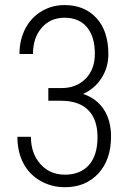

<svg xmlns="http://www.w3.org/2000/svg" viewBox="-20 -741 526 770"><path d="M173.8 -387.7H227.1Q286.6 -388.2 323.5 -425.5Q360.4 -462.9 360.4 -525.4Q360.4 -594.2 328.6 -632.1Q296.9 -669.9 238.8 -669.9Q182.1 -669.9 147.2 -629.6Q112.3 -589.4 112.3 -524.4H58.1Q58.1 -580.1 80.8 -624.8Q103.5 -669.4 145.5 -695.1Q187.5 -720.7 238.8 -720.7Q318.8 -720.7 366.7 -668.7Q414.6 -616.7 414.6 -523.4Q414.6 -470.7 387 -427.7Q359.4 -384.8 313 -364.3Q366.7 -346.7 396 -302.5Q425.3 -258.3 425.3 -193.4Q425.3 -100.6 374.5 -45.4Q323.7 9.8 240.2 9.8Q187 9.8 142.6 -15.4Q98.1 -40.5 74 -85.9Q49.8 -131.3 49.8 -192.4H104Q104 -126 141.8 -83.3Q179.7 -40.5 240.2 -40.5Q302.2 -40.5 336.7 -79.3Q371.1 -118.2 371.1 -191.4Q371.1 -261.7 334.2 -299.1Q297.4 -336.4 226.6 -336.9H173.8Z"/></svg>

Font: TypoPRO Roboto
Style: Regular
Weight: 300
Designer: Google
Version: Version 2.136; 2016